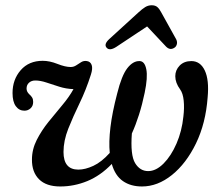

<svg xmlns="http://www.w3.org/2000/svg" viewBox="-20 -682 814 712"><path d="M498 -455.5Q516.5 -455 522.5 -425.2Q528.5 -395.5 516.5 -338Q507.5 -294.5 495.5 -256.8Q483.5 -219 469 -187Q463 -107 481 -77.2Q499 -47.5 529.5 -47.5Q558.5 -47.5 586.5 -75.5Q614.5 -103.5 634.5 -149.5Q654.5 -195.5 660 -249.5Q664 -282 661.2 -309Q658.5 -336 648 -350.5Q630 -375 630 -399.5Q630 -422 646.2 -438.8Q662.5 -455.5 689.5 -455.5Q723 -455.5 739.5 -420.5Q756 -385.5 750 -321Q743 -225 706.8 -150.2Q670.5 -75.5 617.5 -33Q564.5 9.5 506.5 9.5Q464.5 9.5 435.8 -10.5Q407 -30.5 394.5 -74Q352.5 -30.5 303.8 -10.5Q255 9.5 203.5 9.5Q151.5 9.5 124.8 -17.2Q98 -44 98.5 -90.5Q98.5 -128 116.2 -163Q134 -198 159.8 -230Q185.5 -262 211 -292.2Q236.5 -322.5 252.5 -351.5Q225 -352.5 199.8 -360.5Q174.5 -368.5 152 -376Q129.5 -383.5 111 -383.5Q96.5 -383.5 87.5 -375.2Q78.5 -367 78.5 -353.5Q78.5 -342 88.5 -332.5Q95.5 -326.5 99.2 -320.2Q103 -314 103 -304Q103 -289 93.2 -280.2Q83.5 -271.5 70.5 -271.5Q51 -271.5 38.8 -288Q26.5 -304.5 26.5 -337Q26.5 -387 56.8 -421.8Q87 -456.5 138.5 -456.5Q164 -456.5 193 -445Q222 -433.5 242 -433.5Q253.5 -433.5 262.8 -439.8Q272 -446 281.5 -451.8Q291 -457.5 302.5 -455.5Q315.5 -453.5 320 -440.8Q324.5 -428 317 -405Q299 -348.5 275 -299Q251 -249.5 233.2 -204.8Q215.5 -160 215.5 -118.5Q215.5 -53 270.5 -53Q296 -53 326.2 -67Q356.5 -81 387 -115Q383 -155 389.5 -209.8Q396 -264.5 414.5 -335Q431 -402 452.2 -429.2Q473.5 -456.5 498 -455.5ZM411 -508Q386 -492 375 -505.5Q364.5 -518 385 -537L493.5 -636Q507 -648.5 518.2 -655.5Q529.5 -662.5 542.5 -662.5Q556 -662.5 563.8 -655.5Q571.5 -648.5 578 -636L633.5 -536Q638 -526.5 635.8 -518Q633.5 -509.5 627.5 -505.5Q611 -494 596 -509L525.5 -584Z"/></svg>

Font: Fraunces 72pt S100
Style: Italic
Weight: 400
Italic angle: -16°
Version: Version 1.000; ttfautohint (v1.8.3)